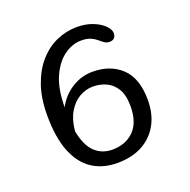

<svg xmlns="http://www.w3.org/2000/svg" viewBox="-116 -737 850 861"><g transform="rotate(-20 309.5 -307.0)"><path d="M336.5 -412.5Q421 -412.5 473.8 -362.5Q526.5 -312.5 526.5 -209Q526.5 -142 499.2 -92.8Q472 -43.5 422 -16.5Q372 10.5 302.5 10.5Q233.5 10.5 183.2 -22.5Q133 -55.5 105.8 -123.8Q78.5 -192 78.5 -298Q78.5 -379.5 100.2 -441Q122 -502.5 158.8 -543.5Q195.5 -584.5 242 -604.8Q288.5 -625 338.5 -625Q381 -625 414.2 -611.8Q447.5 -598.5 466.5 -579.2Q485.5 -560 485.5 -542Q485.5 -528.5 477.5 -520.2Q469.5 -512 455 -512Q441.5 -512 431 -519.2Q420.5 -526.5 409 -536.5Q397.5 -546.5 380.5 -554Q363.5 -561.5 336 -561.5Q295.5 -561.5 257.2 -535.2Q219 -509 193.5 -456.5Q168 -404 165 -325Q165 -320 164.8 -315Q164.5 -310 164.5 -305Q190 -354 236 -383.2Q282 -412.5 336.5 -412.5ZM171.5 -188.5Q185 -117.5 218.5 -85.5Q252 -53.5 301.5 -53.5Q365.5 -53.5 404.8 -92.8Q444 -132 444 -209Q444 -261.5 425.8 -292Q407.5 -322.5 378.2 -336Q349 -349.5 315 -349.5Q281 -349.5 250 -331.8Q219 -314 197.8 -278.2Q176.5 -242.5 171.5 -188.5Z"/></g></svg>

Font: Sono ExtraLight Monospace
Style: Regular
Weight: 400
Version: Version 2.112